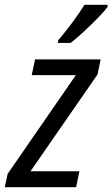

<svg xmlns="http://www.w3.org/2000/svg" viewBox="-46 -785 471 805"><path d="M-26 0 -14 -56 272 -470H87L101 -536H376L363 -473L82 -67H287L273 0ZM197 -605H250Q284 -631 334 -679.5Q384 -728 405 -756V-765H308Q288 -732 258 -691.5Q228 -651 198 -616Z"/></svg>

Font: Noto Sans UI SemiCondensed
Style: Italic
Weight: 400
Width: 4
Italic angle: -12°
Designer: Monotype Design Team
Foundry: Monotype Imaging Inc.
Version: Version 1.901